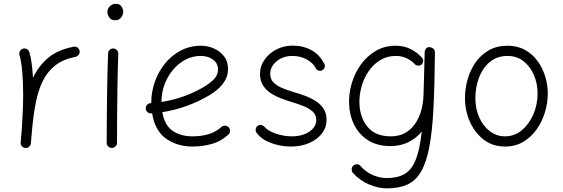

<svg xmlns="http://www.w3.org/2000/svg" viewBox="-20 -759 2993 1020"><path d="M113.8 26.9Q110.4 26.4 107.4 25.4Q106.9 25.4 106.4 24.9Q106.4 24.9 106 24.9Q93.3 19.5 90.3 6.3Q90.3 5.9 89.8 4.9Q89.8 4.9 89.8 4.4Q89.4 1 89.8 -2.9Q89.8 -4.9 90.3 -7.3Q91.8 -23.4 93 -39.6Q94.2 -55.7 95.7 -71.8Q98.6 -115.2 100.8 -163.6Q103 -211.9 103 -259.8Q103 -322.8 98.1 -378.7Q93.3 -434.6 83.5 -466.3Q80.6 -477.1 85.9 -487.1Q91.3 -497.1 102.1 -500.5Q112.8 -503.9 122.8 -498.3Q132.8 -492.7 136.2 -481.9Q144 -455.6 148.4 -420.7Q152.8 -385.7 155.3 -345.7Q184.1 -407.7 235.4 -451.2Q286.6 -494.6 371.1 -510.7Q381.8 -513.2 391.4 -506.6Q400.9 -500 402.8 -489.3Q405.3 -478.5 398.7 -469Q392.1 -459.5 381.3 -457Q315.4 -444.3 273.7 -411.6Q231.9 -378.9 207.5 -329.1Q183.1 -279.3 170.4 -215.1Q157.7 -150.9 150.9 -75.7Q147.9 -33.7 144 2.9Q143.6 6.3 142.1 9.8Q142.1 9.8 142.1 9.8Q142.1 10.7 141.6 11.2Q136.2 23.4 123 26.4Q122.6 26.4 121.6 26.4Q121.6 26.4 121.6 26.9Q117.7 27.3 113.8 26.9Z M550.3 -694.8Q550.3 -711.9 563 -725.3Q575.7 -738.8 595.2 -738.8Q616.7 -738.8 625.7 -724.1Q634.8 -709.5 634.8 -698.2Q634.8 -681.6 623.8 -666.5Q612.8 -651.4 592.8 -651.4Q568.8 -651.4 559.6 -667.5Q550.3 -683.6 550.3 -694.8ZM582.5 -501.5Q593.8 -501 601.3 -492.4Q608.9 -483.9 608.4 -472.7Q606.9 -438.5 605.7 -390.1Q604.5 -341.8 603.8 -286.9Q603 -231.9 602.5 -177.7Q602.1 -123.5 601.8 -77.1Q601.6 -30.8 601.6 0Q601.6 11.2 593.3 19Q585 26.9 573.7 26.9Q562.5 26.9 554.7 19Q546.9 11.2 546.9 0Q546.9 -30.8 547.1 -77.4Q547.4 -124 547.9 -178.2Q548.3 -232.4 549.3 -287.6Q550.3 -342.8 551.5 -391.8Q552.7 -440.9 554.2 -475.6Q554.7 -486.8 563 -494.4Q571.3 -502 582.5 -501.5Z M1193.4 -43.9Q1152.3 -6.8 1102.8 6.3Q1053.2 19.5 1003.4 19.5Q922.4 19.5 862.8 -22Q803.2 -63.5 788.1 -157.2Q785.6 -156.7 783.2 -156.7Q772 -155.8 763.7 -163.1Q755.4 -170.4 754.4 -181.6Q753.4 -192.9 760.7 -201.4Q768.1 -210 779.3 -210.9Q781.7 -210.9 783.7 -211.4Q783.7 -212.9 783.7 -214.8Q783.7 -270.5 802.5 -324.2Q821.3 -377.9 856.4 -421.4Q891.6 -464.8 940.4 -490.5Q989.3 -516.1 1048.8 -516.1Q1083 -516.1 1115.7 -502Q1148.4 -487.8 1169.9 -460.4Q1191.4 -433.1 1191.4 -393.1Q1191.4 -357.4 1174.8 -330.1Q1158.2 -302.7 1135.5 -283.9Q1112.8 -265.1 1094.7 -254.4Q975.1 -183.6 842.3 -163.1Q854 -94.2 896.5 -64.5Q939 -34.7 1003.4 -34.7Q1048.3 -34.7 1087.6 -46.1Q1127 -57.6 1156.2 -84.5Q1164.6 -91.8 1176 -91.3Q1187.5 -90.8 1195.3 -82.5Q1202.6 -74.2 1202.1 -62.7Q1201.7 -51.3 1193.4 -43.9ZM1047.9 -461.9Q988.8 -461.9 941.2 -427.2Q893.6 -392.6 865.7 -336.9Q837.9 -281.2 837.9 -217.3Q961.4 -236.8 1064.9 -298.3Q1093.8 -315.4 1116 -337.6Q1138.2 -359.9 1138.2 -389.6Q1138.2 -422.9 1111.3 -442.4Q1084.5 -461.9 1047.9 -461.9Z M1697.8 -390.1Q1690.4 -382.8 1680.2 -382.8Q1669.9 -382.8 1661.1 -390.6Q1646 -422.9 1611.3 -442.4Q1576.7 -461.9 1533.2 -461.9Q1483.9 -461.9 1449.7 -433.6Q1415.5 -405.3 1415.5 -366.2Q1415.5 -337.4 1435.3 -318.8Q1455.1 -300.3 1485.1 -288.8Q1515.1 -277.3 1545.9 -268.1Q1573.2 -260.3 1602.5 -249.3Q1631.8 -238.3 1657.5 -221.9Q1683.1 -205.6 1699 -181.4Q1714.8 -157.2 1714.8 -122.6Q1714.8 -81.5 1689.7 -49.3Q1664.6 -17.1 1621.6 1.2Q1578.6 19.5 1525.4 19.5Q1469.7 19.5 1418.2 0Q1366.7 -19.5 1342.8 -54.2Q1336.4 -64 1338.6 -74.5Q1340.8 -85 1350.1 -91.3Q1358.9 -97.2 1367.9 -95Q1377 -92.8 1382.8 -87.4Q1401.9 -64 1444.6 -49.3Q1487.3 -34.7 1530.3 -34.7Q1586.9 -34.7 1623.5 -59.8Q1660.2 -85 1660.2 -121.6Q1660.2 -149.4 1640.6 -166.7Q1621.1 -184.1 1592 -195.6Q1563 -207 1533.2 -215.8Q1505.4 -224.1 1475.6 -235.4Q1445.8 -246.6 1419.7 -263.2Q1393.6 -279.8 1377.4 -304.9Q1361.3 -330.1 1361.3 -366.2Q1361.3 -407.7 1385.3 -441.9Q1409.2 -476.1 1448.5 -496.3Q1487.8 -516.6 1534.7 -516.6Q1591.3 -516.6 1634.3 -492.7Q1677.2 -468.8 1698.2 -427.2Q1706.1 -418.9 1705.8 -408.2Q1705.6 -397.5 1697.8 -390.1Z M2056.6 -34.7Q2135.7 -34.7 2181.4 -96.2Q2227.1 -157.7 2230 -257.3L2236.3 -484.9Q2236.8 -493.7 2242.2 -499.5Q2249.5 -509.3 2261.2 -508.8Q2264.2 -508.8 2267.1 -507.8Q2270.5 -507.3 2273.9 -505.4Q2290.5 -498 2290.5 -481.9V-481Q2290.5 -480 2290.5 -478V-476.1Q2289.1 -306.2 2282.7 -183.3Q2276.4 -60.5 2260.7 21.7Q2245.1 104 2217 152.3Q2189 200.7 2144.3 221.2Q2099.6 241.7 2035.2 241.7Q1989.7 241.7 1940.9 220.9Q1892.1 200.2 1855.5 160.2Q1848.1 151.9 1848.4 140.4Q1848.6 128.9 1856.4 121.6Q1864.7 113.3 1876.7 113.8Q1888.7 114.3 1895 122.6Q1923.3 155.3 1960.9 171.1Q1998.5 187 2033.7 187Q2091.8 187 2129.4 165.3Q2167 143.6 2188.5 89.8Q2210 36.1 2220.7 -60.1Q2190.9 -23.9 2148.9 -3.4Q2106.9 17.1 2054.2 17.1Q1984.9 17.1 1936.5 -13.2Q1888.2 -43.5 1862.5 -94.2Q1836.9 -145 1834.5 -206.5Q1832.5 -261.7 1848.6 -316.4Q1864.7 -371.1 1897.2 -416.3Q1929.7 -461.4 1976.6 -488.8Q2023.4 -516.1 2082.5 -516.1Q2126 -516.1 2161.1 -498.5Q2196.3 -481 2221.7 -452.6Q2229 -444.3 2227.8 -432.9Q2226.6 -421.4 2217.8 -415Q2209 -408.7 2197.5 -410.9Q2186 -413.1 2179.7 -421.9Q2164.6 -438 2139.4 -450Q2114.3 -461.9 2082.5 -461.9Q2035.6 -461.9 1999 -439.2Q1962.4 -416.5 1937.3 -379.2Q1912.1 -341.8 1899.9 -296.6Q1887.7 -251.5 1889.6 -206.1Q1892.6 -133.8 1933.3 -84.2Q1974.1 -34.7 2056.6 -34.7Z M2676.3 -516.1Q2729 -516.1 2769 -493.9Q2809.1 -471.7 2835.9 -434.6Q2862.8 -397.5 2876.5 -352.8Q2890.1 -308.1 2890.1 -262.7Q2890.1 -212.4 2875 -162.6Q2859.9 -112.8 2830.8 -71.5Q2801.8 -30.3 2759.5 -5.4Q2717.3 19.5 2663.1 19.5Q2596.7 19.5 2549.1 -17.6Q2501.5 -54.7 2475.8 -113.5Q2450.2 -172.4 2450.2 -237.3Q2450.2 -287.6 2464.1 -336.9Q2478 -386.2 2506.1 -426.8Q2534.2 -467.3 2576.7 -491.7Q2619.1 -516.1 2676.3 -516.1ZM2676.3 -461.9Q2622.1 -461.9 2583.7 -430.9Q2545.4 -399.9 2525.4 -348.6Q2505.4 -297.4 2505.4 -237.3Q2505.4 -181.2 2525.9 -135.3Q2546.4 -89.4 2582 -62Q2617.7 -34.7 2663.1 -34.7Q2713.4 -34.7 2752.2 -67.1Q2791 -99.6 2813.5 -151.6Q2835.9 -203.6 2835.9 -262.7Q2835.9 -314.9 2816.4 -360.4Q2796.9 -405.8 2761.2 -433.8Q2725.6 -461.9 2676.3 -461.9Z"/></svg>

Font: Mikhak-DS2-FD Light
Style: Regular
Weight: 300
Designer: Amin Abedi
Version: Version 3.2